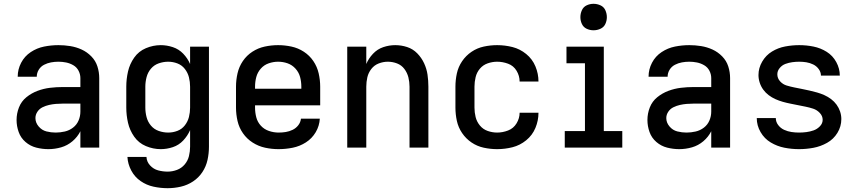

<svg xmlns="http://www.w3.org/2000/svg" viewBox="-20 -775 4504 1008"><path d="M234 8Q268 8 301 -1.5Q334 -11 360.5 -33.5Q387 -56 402 -86V0H501V-365Q501 -396 491.5 -426Q482 -456 459.5 -479Q437 -502 408.5 -515Q380 -528 349 -533Q318 -538 287 -538Q249 -538 211.5 -530.5Q174 -523 141.5 -501.5Q109 -480 91 -445.5Q73 -411 73 -373V-372H173Q173 -392 183.5 -409Q194 -426 211.5 -435Q229 -444 248 -447.5Q267 -451 287 -451Q307 -451 327 -447Q347 -443 365 -432.5Q383 -422 392.5 -403.5Q402 -385 402 -365V-318H309Q276 -318 242.5 -314Q209 -310 177 -298Q145 -286 118.5 -264.5Q92 -243 79.5 -211Q67 -179 67 -145Q67 -113 78 -82Q89 -51 114 -29.5Q139 -8 170.5 0Q202 8 234 8ZM272 -79Q248 -79 224 -85Q200 -91 183 -111Q166 -131 166 -155Q166 -173 176.5 -188.5Q187 -204 203.5 -212Q220 -220 237.5 -224Q255 -228 273 -229.5Q291 -231 309 -231H402V-189Q402 -165 392.5 -142.5Q383 -120 363.5 -105Q344 -90 320 -84.5Q296 -79 272 -79Z M860 213Q895 213 929.5 205Q964 197 993.5 177.5Q1023 158 1042.5 128.5Q1062 99 1069.5 64.5Q1077 30 1077 -5V-530H978V-439Q965 -469 942 -493Q919 -517 887.5 -527.5Q856 -538 824 -538Q784 -538 746 -522Q708 -506 684.5 -472.5Q661 -439 652 -399.5Q643 -360 643 -320V-210Q643 -170 652 -130.5Q661 -91 684.5 -57.5Q708 -24 746 -8Q784 8 824 8Q856 8 887.5 -2.5Q919 -13 942 -37.5Q965 -62 978 -92V-5Q978 20 972 44.5Q966 69 949.5 88.5Q933 108 909 117Q885 126 860 126Q835 126 810.5 119.5Q786 113 768 93.5Q750 74 749 49H649Q651 86 669 120Q687 154 718 175.5Q749 197 786 205Q823 213 860 213ZM863 -79Q838 -79 813.5 -87.5Q789 -96 772.5 -115.5Q756 -135 749.5 -160Q743 -185 743 -210V-320Q743 -345 749.5 -370Q756 -395 772.5 -414.5Q789 -434 813.5 -442.5Q838 -451 863 -451Q888 -451 911.5 -442Q935 -433 950.5 -413Q966 -393 972 -369Q978 -345 978 -320V-210Q978 -185 972 -161Q966 -137 950.5 -117Q935 -97 911.5 -88Q888 -79 863 -79Z M1442 8Q1480 8 1517 0.5Q1554 -7 1586 -27.5Q1618 -48 1637.5 -81Q1657 -114 1659 -152H1560Q1558 -133 1546 -117.5Q1534 -102 1516.5 -93.5Q1499 -85 1480.5 -82Q1462 -79 1443 -79Q1417 -79 1392 -87.5Q1367 -96 1349.5 -115Q1332 -134 1325.5 -159Q1319 -184 1319 -210V-222H1661V-320Q1661 -355 1653 -390Q1645 -425 1625 -454.5Q1605 -484 1575 -503.5Q1545 -523 1510 -530.5Q1475 -538 1440 -538Q1405 -538 1370 -530.5Q1335 -523 1305 -503.5Q1275 -484 1255 -454.5Q1235 -425 1227 -390Q1219 -355 1219 -320V-210Q1219 -175 1227 -140Q1235 -105 1255.5 -75.5Q1276 -46 1306.5 -26.5Q1337 -7 1372 0.5Q1407 8 1442 8ZM1319 -309V-320Q1319 -346 1325.5 -370.5Q1332 -395 1349 -414.5Q1366 -434 1390.5 -442.5Q1415 -451 1440 -451Q1466 -451 1490 -442.5Q1514 -434 1531.5 -414.5Q1549 -395 1555.5 -370.5Q1562 -346 1562 -320V-309Z M1803 0H1903V-320Q1903 -345 1908.5 -369Q1914 -393 1929.5 -413Q1945 -433 1968.5 -442Q1992 -451 2016 -451Q2041 -451 2064.5 -442Q2088 -433 2103 -413Q2118 -393 2124 -369Q2130 -345 2130 -320V0H2229V-320Q2229 -352 2224.5 -383Q2220 -414 2206.5 -443Q2193 -472 2170.5 -495Q2148 -518 2117.5 -528Q2087 -538 2055 -538Q2023 -538 1992 -527.5Q1961 -517 1938 -492.5Q1915 -468 1903 -439V-530H1803Z M2590 8Q2631 8 2670.5 -2Q2710 -12 2742.5 -38.5Q2775 -65 2791 -103.5Q2807 -142 2807 -183H2708Q2708 -154 2692 -127.5Q2676 -101 2647.5 -90Q2619 -79 2590 -79Q2565 -79 2540.5 -87.5Q2516 -96 2499.5 -116Q2483 -136 2477 -160.5Q2471 -185 2471 -210V-320Q2471 -345 2477 -370Q2483 -395 2499.5 -414.5Q2516 -434 2540.5 -442.5Q2565 -451 2590 -451Q2619 -451 2647.5 -440.5Q2676 -430 2692 -403.5Q2708 -377 2708 -347H2807Q2807 -388 2791 -426.5Q2775 -465 2742.5 -491.5Q2710 -518 2670.5 -528Q2631 -538 2590 -538Q2555 -538 2520 -530.5Q2485 -523 2455.5 -503Q2426 -483 2406 -453.5Q2386 -424 2378.5 -389.5Q2371 -355 2371 -320V-210Q2371 -175 2378.5 -140.5Q2386 -106 2406 -76.5Q2426 -47 2455.5 -27Q2485 -7 2520 0.5Q2555 8 2590 8Z M2945 0H3247V-87H3150V-530H2954V-443H3051V-87H2945ZM3096 -616Q3115 -616 3132.5 -624Q3150 -632 3158 -649Q3166 -666 3166 -685Q3166 -704 3158 -721.5Q3150 -739 3132.5 -747Q3115 -755 3096 -755Q3077 -755 3060 -747Q3043 -739 3035 -721.5Q3027 -704 3027 -685Q3027 -666 3035 -649Q3043 -632 3060 -624Q3077 -616 3096 -616Z M3546 8Q3580 8 3613 -1.5Q3646 -11 3672.5 -33.5Q3699 -56 3714 -86V0H3813V-365Q3813 -396 3803.5 -426Q3794 -456 3771.5 -479Q3749 -502 3720.5 -515Q3692 -528 3661 -533Q3630 -538 3599 -538Q3561 -538 3523.5 -530.5Q3486 -523 3453.5 -501.5Q3421 -480 3403 -445.5Q3385 -411 3385 -373V-372H3485Q3485 -392 3495.5 -409Q3506 -426 3523.5 -435Q3541 -444 3560 -447.5Q3579 -451 3599 -451Q3619 -451 3639 -447Q3659 -443 3677 -432.5Q3695 -422 3704.5 -403.5Q3714 -385 3714 -365V-318H3621Q3588 -318 3554.5 -314Q3521 -310 3489 -298Q3457 -286 3430.5 -264.5Q3404 -243 3391.5 -211Q3379 -179 3379 -145Q3379 -113 3390 -82Q3401 -51 3426 -29.5Q3451 -8 3482.5 0Q3514 8 3546 8ZM3584 -79Q3560 -79 3536 -85Q3512 -91 3495 -111Q3478 -131 3478 -155Q3478 -173 3488.5 -188.5Q3499 -204 3515.5 -212Q3532 -220 3549.5 -224Q3567 -228 3585 -229.5Q3603 -231 3621 -231H3714V-189Q3714 -165 3704.5 -142.5Q3695 -120 3675.5 -105Q3656 -90 3632 -84.5Q3608 -79 3584 -79Z M4175 8Q4213 8 4250.5 1Q4288 -6 4322 -25Q4356 -44 4376.5 -77.5Q4397 -111 4397 -150Q4397 -170 4390.5 -189.5Q4384 -209 4372 -225.5Q4360 -242 4343.5 -254.5Q4327 -267 4308 -275.5Q4289 -284 4269.5 -289.5Q4250 -295 4230 -299.5Q4210 -304 4190 -308Q4170 -312 4150 -316Q4130 -320 4110 -326Q4090 -332 4075.5 -348Q4061 -364 4061 -385Q4061 -403 4073.5 -418Q4086 -433 4103.5 -439.5Q4121 -446 4139.5 -448.5Q4158 -451 4176 -451Q4195 -451 4213.5 -448Q4232 -445 4249.5 -436.5Q4267 -428 4278.5 -412Q4290 -396 4290 -378H4389Q4389 -415 4370.5 -449Q4352 -483 4320 -503Q4288 -523 4251 -530.5Q4214 -538 4176 -538Q4139 -538 4102 -531Q4065 -524 4033 -504.5Q4001 -485 3981.5 -451.5Q3962 -418 3962 -381Q3962 -361 3968.5 -341Q3975 -321 3987 -304.5Q3999 -288 4015.5 -275.5Q4032 -263 4051 -254.5Q4070 -246 4089.5 -240.5Q4109 -235 4129 -231Q4149 -227 4169 -223Q4189 -219 4209 -215Q4229 -211 4249 -204.5Q4269 -198 4284 -182Q4299 -166 4299 -146Q4299 -127 4284.5 -112Q4270 -97 4251.5 -90.5Q4233 -84 4213.5 -81.5Q4194 -79 4175 -79Q4155 -79 4135 -82Q4115 -85 4096.5 -93.5Q4078 -102 4065.5 -118.5Q4053 -135 4053 -155H3953Q3953 -116 3973 -81.5Q3993 -47 4026.5 -27Q4060 -7 4098 0.5Q4136 8 4175 8Z"/></svg>

Font: Iosevka Sparkle Medium
Style: Regular
Weight: 500
Designer: Belleve Invis
Foundry: Belleve Invis
Version: Version 4.5.0; ttfautohint (v1.8.3)